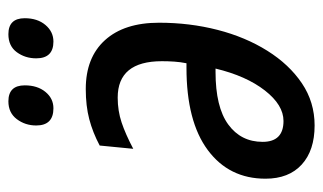

<svg xmlns="http://www.w3.org/2000/svg" viewBox="-180 -598 788 469"><g transform="rotate(-90 214.5 -364.0)"><path d="M142 10Q81 10 46.5 -21.5Q12 -53 12 -110Q12 -199 82 -251Q152 -303 283 -303H294Q297 -318 298 -333Q299 -348 299 -363Q299 -471 210 -471Q178 -471 149.5 -461.5Q121 -452 85 -433L93 -515Q125 -532 157.5 -540.5Q190 -549 231 -549Q308 -549 350.5 -502Q393 -455 393 -370Q393 -295 375.5 -227Q358 -159 324.5 -105.5Q291 -52 245 -21Q199 10 142 10ZM153 -66Q192 -66 227.5 -111.5Q263 -157 281 -232H273Q187 -232 144.5 -201Q102 -170 102 -117Q102 -66 153 -66ZM347 -628Q306 -628 306 -670Q306 -697 321 -717.5Q336 -738 365 -738Q404 -738 404 -698Q404 -667 387.5 -647.5Q371 -628 347 -628ZM184 -628Q142 -628 142 -670Q142 -697 157.5 -717.5Q173 -738 201 -738Q240 -738 240 -698Q240 -667 224 -647.5Q208 -628 184 -628Z"/></g></svg>

Font: Noto Sans Condensed Medium
Style: Italic
Weight: 500
Width: 3
Italic angle: -12°
Designer: Monotype Design Team
Foundry: Monotype Imaging Inc.
Version: Version 2.013; ttfautohint (v1.8.4.7-5d5b)